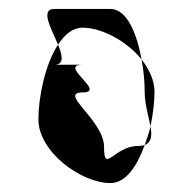

<svg xmlns="http://www.w3.org/2000/svg" viewBox="-20 -717 403 430"><path d="M66 -450C66 -376 163 -307 227 -307C262 -307 287 -345 304 -392C300 -391 295 -390 289 -390C235 -390 213 -326 213 -388C213 -448 109 -510 165 -510C220 -510 109 -572 165 -572H102C124 -572 120 -593 110 -617C81 -573 66 -499 66 -450ZM102 -697H227C265 -697 287 -640 297 -584C263 -626 207 -655 165 -655C143 -655 125 -640 110 -617C95 -653 69 -697 102 -697ZM297 -584C302 -558 304 -532 304 -512C304 -484 313 -456 317 -434C323 -462 326 -490 326 -512C326 -537 314 -562 297 -584ZM304 -392C309 -406 314 -420 317 -434C321 -413 319 -398 304 -392Z"/></svg>

Font: bitstorm
Style: suext
Weight: 400
Version: Version 0.2